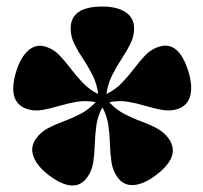

<svg xmlns="http://www.w3.org/2000/svg" viewBox="-20 -791 621 587"><path d="M247.5 -250Q209.5 -195.5 130.5 -254.5Q94 -282 82.8 -311.5Q71.5 -341 90 -367Q104 -387 126.2 -398.8Q148.5 -410.5 174.5 -420Q200.5 -429.5 226 -442.8Q251.5 -456 272.5 -478.5Q242.5 -484.5 214.5 -479.8Q186.5 -475 160.2 -467Q134 -459 109.2 -454.8Q84.5 -450.5 62 -458Q0.5 -479 30 -574Q44 -618 68 -638Q92 -658 122 -647.5Q144.5 -640 162 -621.8Q179.5 -603.5 196.2 -581.2Q213 -559 233 -538Q253 -517 280 -503.5Q276.5 -534.5 263.2 -560.8Q250 -587 234.2 -610.5Q218.5 -634 207.2 -656.8Q196 -679.5 196 -704Q196 -771 293 -771Q338 -771 364 -753.8Q390 -736.5 390 -704Q390 -679.5 378.5 -656.8Q367 -634 351.5 -610.5Q336 -587 322.8 -560.8Q309.5 -534.5 305.5 -503.5Q333 -517 353 -538Q373 -559 389.8 -581.2Q406.5 -603.5 424 -621.8Q441.5 -640 464 -647.5Q525.5 -669 555.5 -574Q569.5 -529.5 561.8 -499Q554 -468.5 524 -458Q501.5 -450.5 476.8 -454.8Q452 -459 425.8 -467Q399.5 -475 371.5 -479.8Q343.5 -484.5 314 -478.5Q334.5 -456 360 -442.8Q385.5 -429.5 411.5 -420Q437.5 -410.5 459.5 -398.8Q481.5 -387 496 -367Q534 -313 455.5 -254.5Q418.5 -227 387.8 -225.2Q357 -223.5 338.5 -250Q324.5 -270 320.8 -295.5Q317 -321 316.2 -349.2Q315.5 -377.5 311.5 -406.8Q307.5 -436 293 -463Q278.5 -436 274.5 -406.8Q270.5 -377.5 269.8 -349.2Q269 -321 265.2 -295.5Q261.5 -270 247.5 -250Z"/></svg>

Font: Fraunces 72pt S100 Black
Style: Regular
Weight: 900
Version: Version 1.000; ttfautohint (v1.8.3)